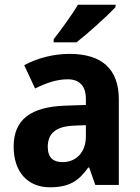

<svg xmlns="http://www.w3.org/2000/svg" viewBox="-20 -837 594 816"><path d="M471 -807V-817H311C285 -772 241 -713 208 -670V-657H305C354 -695 437 -770 471 -807ZM276 -608C207 -608 138 -590 83 -560L129 -461C178 -485 222 -500 268 -500C317 -500 345 -472 345 -417V-391L258 -388C112 -383 38 -330 38 -214C38 -107 97 -41 192 -41C273 -41 314 -67 355 -125H359L385 -51H485V-415C485 -545 411 -608 276 -608ZM294 -303 345 -305V-257C345 -188 302 -148 246 -148C207 -148 183 -166 183 -213C183 -266 213 -300 294 -303Z"/></svg>

Font: Noto Sans Tamil UI SemiCondensed
Style: Bold
Weight: 700
Width: 4
Designer: Jelle Bosma - Monotype Design Team
Foundry: Monotype Imaging Inc.
Version: Version 2.004